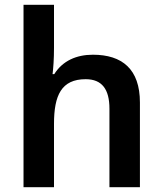

<svg xmlns="http://www.w3.org/2000/svg" viewBox="-20 -780 678 800"><path d="M205 -581V-760H78V0H205V-264C205 -383 236 -450 337 -450C405 -450 436 -408 436 -327V0H563V-353C563 -492 489 -552 367 -552C299 -552 241 -527 206 -471H199C202 -495 205 -533 205 -581Z"/></svg>

Font: Noto Sans Georgian SemiBold
Style: Regular
Weight: 600
Designer: Monotype Design Team, Akaki Razmadze
Foundry: Google LLC
Version: Version 2.005